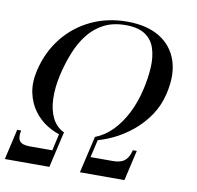

<svg xmlns="http://www.w3.org/2000/svg" viewBox="-95 -846 954 932"><g transform="rotate(10 382.0 -380.0)"><path d="M244.5 -159Q204.5 -168.5 166.8 -192Q129 -215.5 101.8 -252.8Q74.5 -290 64 -339.5Q53.5 -389 67.5 -450Q89.5 -544 145 -613.8Q200.5 -683.5 281.2 -721.8Q362 -760 458.5 -760Q555.5 -760 618.5 -721.8Q681.5 -683.5 705.2 -613.8Q729 -544 707 -450Q693 -389 659.8 -340Q626.5 -291 582.2 -255Q538 -219 489.5 -196Q441 -173 396.5 -163.5L400.5 -181.5Q446.5 -199 484.2 -237.2Q522 -275.5 549.8 -330Q577.5 -384.5 592.5 -450Q606 -508.5 608.8 -561.2Q611.5 -614 598.2 -654.8Q585 -695.5 550.2 -718.8Q515.5 -742 454 -742Q392.5 -742 347.2 -718.8Q302 -695.5 270 -654.8Q238 -614 216.8 -561.2Q195.5 -508.5 182 -450Q167 -384.5 169 -329Q171 -273.5 191 -234Q211 -194.5 249 -177ZM-11.5 0 23 -150H42.5Q34.5 -115 46.5 -98.2Q58.5 -81.5 97 -81.5H208L228 -170H247L208 0ZM358.5 0 399 -174.5H418L396.5 -81.5H507.5Q546 -81.5 565.5 -98.2Q585 -115 593 -150H612.5L578 0Z"/></g></svg>

Font: Bodoni Moda SC
Style: Italic
Weight: 400
Italic angle: -13°
Designer: Owen Earl
Foundry: indestructible type
Version: Version 2.005